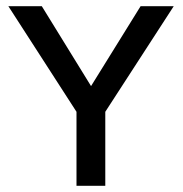

<svg xmlns="http://www.w3.org/2000/svg" viewBox="-20 -600 590 620"><path d="M7 -580 227 -239V0H320V-239L541 -580H434L274 -322L115 -580Z"/></svg>

Font: Charger Sport
Style: Bd
Weight: 700
Designer: Jasper
Foundry: Cannot Into Space Fonts
Version: Version 1.1